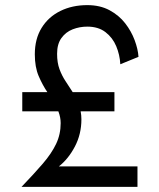

<svg xmlns="http://www.w3.org/2000/svg" viewBox="-20 -730 620 750"><path d="M67 -370H165Q146 -398 131 -433Q116 -468 116 -518Q116 -578 142.5 -621Q169 -664 215.5 -687Q262 -710 321 -710Q371 -710 408 -690Q445 -670 469 -639Q493 -608 506 -573Q519 -538 521 -508L450 -479Q448 -516 434 -549.5Q420 -583 392 -604.5Q364 -626 321 -626Q291 -626 264 -615.5Q237 -605 220 -581.5Q203 -558 203 -520Q203 -485 212.5 -459.5Q222 -434 236 -413Q250 -392 264 -370H427V-295H295Q298 -280 298 -264Q298 -206 272.5 -157.5Q247 -109 210 -80H517V0H64Q113 -51 147 -90.5Q181 -130 199 -167.5Q217 -205 217 -249Q217 -272 208 -295H67Z"/></svg>

Font: Jost
Style: Regular
Weight: 400
Version: Version 3.500